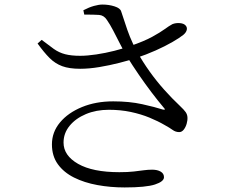

<svg xmlns="http://www.w3.org/2000/svg" viewBox="-20 -787 1040 843"><path d="M527 36Q465 36 407.5 25.5Q350 15 305 -7.5Q260 -30 234 -66Q208 -102 208 -153Q208 -207 243.5 -249.5Q279 -292 340 -317Q401 -342 477 -342Q548 -342 604.5 -329.5Q661 -317 695 -306Q710 -303 700 -313Q673 -345 645 -382Q617 -419 589.5 -459Q562 -499 536 -541Q520 -569 505.5 -597.5Q491 -626 477 -653Q463 -680 449 -700Q436 -720 414.5 -721.5Q393 -723 350 -723L346 -742Q371 -755 392.5 -761Q414 -767 430 -767Q458 -767 483 -759Q508 -751 512 -737Q521 -712 529.5 -684.5Q538 -657 550.5 -625.5Q563 -594 583 -558Q607 -515 637 -473Q667 -431 701 -393Q735 -355 770 -322Q788 -305 795 -295Q802 -285 803 -273Q804 -259 799.5 -243.5Q795 -228 786.5 -217.5Q778 -207 767 -207Q751 -207 738 -216.5Q725 -226 703 -238Q674 -255 636.5 -270.5Q599 -286 554 -295.5Q509 -305 458 -305Q402 -305 357 -286Q312 -267 285.5 -234.5Q259 -202 259 -161Q259 -104 323 -67.5Q387 -31 504 -31Q542 -31 567.5 -34Q593 -37 611.5 -39.5Q630 -42 648 -42Q671 -42 685.5 -33.5Q700 -25 700 -9Q700 10 660.5 23Q621 36 527 36ZM332 -485Q284 -485 253 -496.5Q222 -508 197.5 -532.5Q173 -557 145 -596L163 -612Q194 -588 216.5 -572Q239 -556 266 -549Q293 -542 332 -542Q363 -542 403 -548Q443 -554 482.5 -564Q522 -574 552 -585Q613 -606 648.5 -625.5Q684 -645 703 -659Q722 -673 737 -681Q752 -687 770 -685.5Q788 -684 796 -674Q803 -665 799.5 -654Q796 -643 785 -634Q769 -621 737 -602.5Q705 -584 663.5 -565.5Q622 -547 577 -532Q547 -522 504 -511Q461 -500 416 -492.5Q371 -485 332 -485Z"/></svg>

Font: Noto Serif JP
Style: Regular
Weight: 400
Designer: Ryoko NISHIZUKA  (kana & ideographs); Frank Grießhammer (Latin, Greek & Cyrillic); Wenlong ZHANG  (bopomofo); Sandoll Co
Foundry: Adobe
Version: Version 2.003-H1;hotconv 1.1.1;makeotfexe 2.6.0